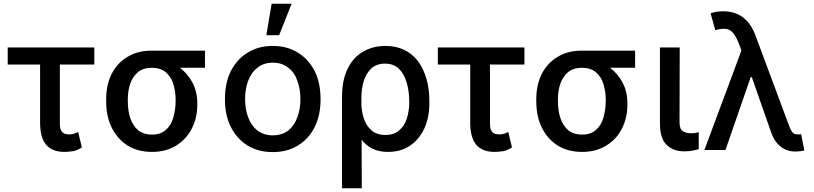

<svg xmlns="http://www.w3.org/2000/svg" viewBox="-20 -797 4324 1020"><path d="M298 -454V-143Q298 -114 305 -103Q313 -90 325 -86Q337 -83 349 -83Q359 -83 375 -87Q383 -90 395 -96L415 -14Q392 1 370 6Q340 10 322 10Q259 10 226 -27Q193 -65 193 -146V-454H21V-545H481V-454Z M572 -402Q603 -463 656 -494Q709 -528 787 -528H1069V-437H936Q978 -405 1003 -357Q1028 -310 1028 -249V-239Q1028 -172 1000 -116Q972 -59 918 -25Q863 10 788 10Q711 10 656 -25Q602 -60 572 -122Q544 -181 544 -259V-270Q544 -345 572 -402ZM672 -170Q686 -129 713 -106Q742 -82 788 -82Q833 -82 860 -106Q889 -131 900 -170Q913 -214 913 -259V-270Q913 -311 900 -353Q889 -389 860 -414Q831 -437 787 -437Q742 -437 713 -414Q686 -391 672 -353Q659 -315 659 -270V-259Q659 -209 672 -170Z M1295 -24Q1238 -60 1206 -123Q1175 -185 1175 -270Q1175 -356 1206 -419Q1240 -484 1295 -517Q1352 -553 1429 -553Q1506 -553 1563 -517Q1620 -482 1652 -419Q1683 -356 1683 -270Q1683 -185 1652 -123Q1622 -61 1563 -24Q1505 11 1429 11Q1353 11 1295 -24ZM1512 -104Q1545 -131 1560 -175Q1576 -217 1576 -271Q1576 -323 1560 -367Q1545 -412 1512 -437Q1479 -464 1429 -464Q1380 -464 1347 -437Q1315 -412 1298 -367Q1282 -323 1282 -271Q1282 -217 1298 -175Q1314 -131 1347 -104Q1381 -78 1429 -78Q1478 -78 1512 -104ZM1529 -777 1463 -610H1395L1423 -777Z M1827 -432Q1856 -492 1908 -522Q1961 -553 2026 -553Q2103 -553 2156 -515Q2208 -478 2234 -411Q2261 -345 2261 -259V-249Q2261 -173 2234 -114Q2206 -55 2158 -23Q2109 10 2041 10Q1993 10 1959 -7Q1927 -22 1901 -55L1902 203H1797V-283Q1797 -372 1827 -432ZM1913 -167Q1925 -130 1953 -105Q1981 -80 2028 -80Q2073 -80 2100 -104Q2128 -127 2141 -166Q2154 -208 2154 -249V-259Q2154 -313 2140 -360Q2126 -406 2099 -432Q2071 -459 2025 -459Q1981 -459 1952 -433Q1923 -404 1912 -365Q1900 -325 1900 -279V-237Q1902 -201 1913 -167Z M2583 -454V-143Q2583 -114 2590 -103Q2598 -90 2610 -86Q2622 -83 2634 -83Q2644 -83 2660 -87Q2668 -90 2680 -96L2700 -14Q2677 1 2655 6Q2625 10 2607 10Q2544 10 2511 -27Q2478 -65 2478 -146V-454H2306V-545H2766V-454Z M2857 -402Q2888 -463 2941 -494Q2994 -528 3072 -528H3354V-437H3221Q3263 -405 3288 -357Q3313 -310 3313 -249V-239Q3313 -172 3285 -116Q3257 -59 3203 -25Q3148 10 3073 10Q2996 10 2941 -25Q2887 -60 2857 -122Q2829 -181 2829 -259V-270Q2829 -345 2857 -402ZM2957 -170Q2971 -129 2998 -106Q3027 -82 3073 -82Q3118 -82 3145 -106Q3174 -131 3185 -170Q3198 -214 3198 -259V-270Q3198 -311 3185 -353Q3174 -389 3145 -414Q3116 -437 3072 -437Q3027 -437 2998 -414Q2971 -391 2957 -353Q2944 -315 2944 -270V-259Q2944 -209 2957 -170Z M3608 -100Q3626 -89 3651 -89Q3667 -89 3675 -91Q3679 -92 3683.5 -93Q3688 -94 3692 -94V-5Q3678 0 3660 3Q3643 7 3615 7Q3557 7 3522 -27Q3486 -60 3486 -141V-545H3591L3590 -147Q3590 -111 3608 -100Z M4129 -17Q4096 -41 4078 -90L3974 -387H3968L3834 0H3722L3919 -529L3903 -571Q3882 -624 3856 -637Q3845 -644 3824 -644Q3804 -644 3780 -637L3755 -726Q3759 -728 3783 -734Q3801 -737 3822 -737Q3945 -737 3993 -610L4172 -129Q4177 -115 4188 -96Q4197 -83 4218 -83H4227Q4231 -84 4236 -84L4253 2Q4231 8 4206 8Q4161 8 4129 -17Z"/></svg>

Font: Sinter Medium
Style: Regular
Weight: 500
Foundry: Adobe & rsms
Version: Version 1.000